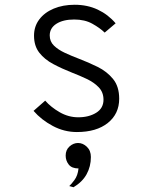

<svg xmlns="http://www.w3.org/2000/svg" viewBox="-20 -543 656 807"><path d="M303 12Q250 12 202 -13.5Q154 -39 121 -77L170 -120Q194 -92.5 231 -71.2Q268 -50 309 -50Q353.5 -50 384.2 -69Q415 -88 415 -124Q415 -155 395.2 -175.8Q375.5 -196.5 345 -211Q314.5 -225.5 282 -238Q240 -254.5 203.8 -273.8Q167.5 -293 145.2 -321.5Q123 -350 123 -393Q123 -432 145 -461.2Q167 -490.5 205.8 -506.8Q244.5 -523 294 -523Q347.5 -523 391 -502.5Q434.5 -482 466 -445L420 -406Q400 -425.5 368.2 -443.2Q336.5 -461 292 -461Q245 -461 217 -443Q189 -425 189 -394Q189 -368.5 206.8 -351.2Q224.5 -334 252.5 -321Q280.5 -308 312 -296Q351.5 -281 390.5 -261.8Q429.5 -242.5 455.2 -211Q481 -179.5 481 -128Q481 -64.5 433.2 -26.2Q385.5 12 303 12ZM289 244 271 239Q278 233.5 292.5 214.2Q307 195 310 165Q281.5 165 268.8 148.5Q256 132 256 111Q256 87 272.2 72.5Q288.5 58 308 58Q328.5 58 345.2 74Q362 90 362 117Q362 156.5 344.2 189Q326.5 221.5 289 244Z"/></svg>

Font: Overpass Mono Light
Style: Regular
Weight: 300
Monospace: yes
Designer: Delve Withrington, Dave Bailey
Foundry: Delve Fonts LLC
Version: Version 4.000